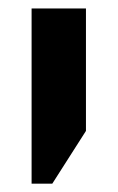

<svg xmlns="http://www.w3.org/2000/svg" viewBox="-20 -650 280 457"><path d="M55.2 -212.9V-629.9H184.6V-338.4L104.5 -212.9Z"/></svg>

Font: Open Sans Condensed
Style: Bold
Weight: 700
Width: 3
Designer: Monotype Design Team
Foundry: Monotype Imaging Inc.
Version: Version 3.003; ttfautohint (v1.8.4)